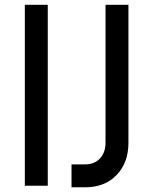

<svg xmlns="http://www.w3.org/2000/svg" viewBox="-20 -770 630 796"><path d="M178 0H83V-750H178ZM276.5 6.5V-88.5H332.5Q371.5 -88.5 394.5 -113.2Q417.5 -138 417.5 -178.5V-750H512.5V-178.5Q512.5 -95.5 463.5 -44.5Q414.5 6.5 332.5 6.5Z"/></svg>

Font: Mohave Medium
Style: Regular
Weight: 500
Designer: Gumpita Rahayu
Foundry: Tokotype
Version: Version 2.003